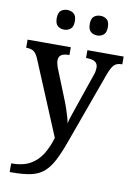

<svg xmlns="http://www.w3.org/2000/svg" viewBox="-104 -811 779 1116"><g transform="rotate(10 285.0 -253.0)"><path d="M34 189Q103 189 146 164.5Q189 140 215.5 97Q242 54 258 -1L75 -439Q62 -468 47 -478Q32 -488 6 -488H3V-536H258V-490H255Q225 -490 210 -480Q195 -470 195 -446Q195 -438 197.5 -428Q200 -418 203 -408L275 -229Q285 -205 293 -180.5Q301 -156 307.5 -134.5Q314 -113 316 -97Q322 -123 332.5 -152.5Q343 -182 350 -204L417 -399Q422 -411 424 -423.5Q426 -436 426 -444Q426 -469 409 -479.5Q392 -490 359 -490H356V-536H570V-490H566Q538 -490 522.5 -475Q507 -460 490 -414L339 3Q313 76 289 122Q265 168 235 194Q205 220 160 230Q115 240 46 240H34ZM397 -630Q374 -630 358.5 -643Q343 -656 343 -688Q343 -721 358.5 -733.5Q374 -746 397 -746Q418 -746 434 -733.5Q450 -721 450 -688Q450 -656 434 -643Q418 -630 397 -630ZM201 -630Q179 -630 163.5 -643Q148 -656 148 -688Q148 -721 163.5 -733.5Q179 -746 201 -746Q223 -746 239 -733.5Q255 -721 255 -688Q255 -656 239 -643Q223 -630 201 -630Z"/></g></svg>

Font: Noto Naskh Arabic Medium
Style: Regular
Weight: 500
Designer: Monotype Design Team, David Williams, Mohamad Dakak and Nizar Qandah
Foundry: Monotype Imaging Inc.
Version: Version 2.016